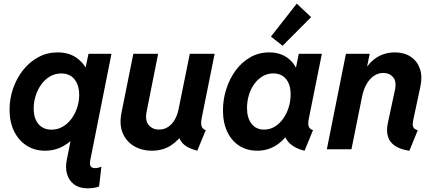

<svg xmlns="http://www.w3.org/2000/svg" viewBox="-20 -818 2374 1052"><path d="M460.6 213.9Q415.1 213.9 386.7 192.9Q358.3 172 347.7 136.9Q337.2 101.9 345.5 60L366.5 -45.1H337.9L383.1 -85.6L447 -403.7L431 -448.8H449.1L464.9 -523.1H590.7L473.9 63.6Q471.7 75.3 473.4 84.2Q475 93 481.7 98.1Q488.4 103.2 501.1 103.2Q509.6 103.2 519.1 100.8Q528.5 98.5 535.5 95.5L523 203.5Q514.7 207.9 496.1 210.9Q477.5 213.9 460.6 213.9ZM226 7.8Q170.6 7.8 126.8 -19.8Q83 -47.3 57.7 -97.9Q32.4 -148.5 32.4 -217.8Q32.4 -277.7 51.9 -333.6Q71.3 -389.5 106.5 -434.1Q141.7 -478.6 190 -504.8Q238.4 -530.9 296.1 -530.9Q356.3 -530.9 398.1 -502.1Q439.9 -473.3 461.9 -423.7Q483.9 -374 483.9 -310.8Q483.9 -251.4 465 -194.5Q446.1 -137.6 411.6 -92Q377 -46.3 329.9 -19.2Q282.7 7.8 226 7.8ZM261.9 -107.6Q296.1 -107.6 324.1 -124Q352 -140.4 372.1 -167.9Q392.2 -195.4 403 -229.2Q413.9 -263 413.9 -297.7Q413.9 -350.9 388.4 -383.2Q363 -415.5 315.5 -415.5Q281.1 -415.5 253.2 -398.9Q225.4 -382.2 205.7 -354.6Q186 -326.9 175.3 -292.9Q164.6 -258.9 164.6 -224Q164.6 -169.3 190.5 -138.5Q216.5 -107.6 261.9 -107.6Z M811.1 7.8Q758.3 7.8 715.7 -16.7Q673.2 -41.2 652.8 -88Q632.4 -134.9 645.9 -201.7L710.5 -523.1H846.4L783.7 -208.1Q773.6 -158.6 794.5 -133.3Q815.3 -108.1 850.8 -108.1Q880.2 -108.1 901.9 -123Q923.6 -138 937.9 -163Q952.1 -188.1 958.1 -217.9L1019.9 -523.1H1155.9L1084.5 -167.7Q1079.7 -141.8 1084.5 -126.5Q1089.4 -111.2 1107.3 -104.8L1061 7.8Q1005.4 -6 980.1 -33.8Q954.7 -61.7 961.4 -98.8L997 -60H927.6L990.2 -98.9Q962.2 -51.2 917.3 -21.7Q872.4 7.8 811.1 7.8Z M1389.3 7.8Q1334 7.8 1291.6 -19Q1249.3 -45.9 1225.5 -95.6Q1201.7 -145.3 1201.7 -213.2Q1201.7 -273.5 1219.9 -330.2Q1238.1 -387 1271.4 -432.4Q1304.8 -477.8 1351.4 -504.3Q1398.1 -530.9 1455 -530.9Q1511.3 -530.9 1551.1 -503.9Q1590.9 -476.8 1609.1 -430.4L1538.6 -448.9H1656.4L1593.3 -405.2L1617 -523.1H1743.5L1672.1 -168.1Q1666.8 -142.8 1670.7 -127.2Q1674.5 -111.6 1695 -104.8L1648.8 7.8Q1616.6 0.5 1591.1 -14.8Q1565.7 -30.1 1551.6 -51.2Q1537.4 -72.4 1539.7 -96.4L1603.7 -65.2H1481.7L1572.3 -106.2Q1539 -50.7 1492.7 -21.4Q1446.4 7.8 1389.3 7.8ZM1427 -107.9Q1458.9 -107.9 1485.6 -124.2Q1512.3 -140.5 1531.7 -168Q1551.2 -195.5 1561.8 -229.9Q1572.4 -264.4 1572.4 -300.7Q1572.4 -354.7 1547.1 -385.3Q1521.8 -415.8 1477.6 -415.8Q1445.3 -415.8 1418.7 -400Q1392.1 -384.2 1372.9 -357.3Q1353.7 -330.5 1343.5 -296.5Q1333.4 -262.4 1333.4 -225.8Q1333.4 -171.2 1358.5 -139.5Q1383.7 -107.9 1427 -107.9ZM1528.4 -567.3 1464.5 -617.6 1605.9 -798 1684.7 -724.2Z M2222.8 8.2Q2174.4 0.8 2145.3 -18.3Q2116.1 -37.4 2106 -68.7Q2096 -99.9 2104.9 -143.1L2143.7 -323.9Q2154 -371.9 2133.9 -395.1Q2113.8 -418.3 2080.8 -418.3Q2052.2 -418.3 2028.7 -402.4Q2005.2 -386.5 1988.5 -357.2Q1971.8 -327.9 1963.6 -287.5L1905.6 0H1770.8L1875.4 -523.1H2005.5L1991.8 -455.5H2010.6L1966.4 -408.8Q1994.8 -470.2 2040.3 -500.6Q2085.9 -530.9 2143.8 -530.9Q2194.2 -530.9 2229.9 -507.5Q2265.5 -484.2 2280.5 -442.1Q2295.4 -400.1 2283.4 -344L2245.1 -164.3Q2238.3 -133.9 2244.4 -121.4Q2250.4 -108.9 2269 -104.4Z"/></svg>

Font: Reddit Sans
Style: Italic
Weight: 400
Italic angle: -11.25°
Designer: Stephen Hutchings
Version: Version 1.013